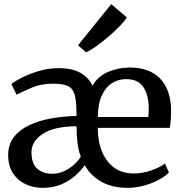

<svg xmlns="http://www.w3.org/2000/svg" viewBox="-20 -896 878 927"><path d="M186.5 11Q142 11 104 -6.5Q66 -24 42.8 -59.2Q19.5 -94.5 19.5 -148Q19.5 -199 47.2 -234.5Q75 -270 122 -292Q169 -314 228 -324.5Q287 -335 349.5 -336L349 -359.5Q348.5 -413 339.5 -441.8Q330.5 -470.5 306.2 -481.2Q282 -492 236 -492Q178.5 -492 134 -473Q89.5 -454 60 -439L35 -490Q47.5 -501.5 82.8 -519.8Q118 -538 165.8 -552.5Q213.5 -567 262.5 -567Q328.5 -567 368.5 -544.2Q408.5 -521.5 426.5 -482Q452 -527.5 502 -548.8Q552 -570 606.5 -570Q700 -570 751.2 -518.5Q802.5 -467 806 -370.5Q806 -340.5 804.5 -318Q803 -295.5 799.5 -278.5H452Q452 -214 472.5 -164.2Q493 -114.5 531.5 -86.5Q570 -58.5 625 -58.5Q668.5 -58.5 711 -73.5Q753.5 -88.5 776.5 -106.5L795.5 -63Q777.5 -44.5 745.8 -27.5Q714 -10.5 675 0.2Q636 11 595.5 11Q523 11 470.5 -18Q418 -47 389 -98.5Q372 -73.5 343.8 -48.2Q315.5 -23 276 -6Q236.5 11 186.5 11ZM452.5 -331H696.5Q698 -353 698 -374Q698 -434.5 673 -474.2Q648 -514 588 -514Q552 -514 521.5 -495.2Q491 -476.5 472 -436.2Q453 -396 452.5 -331ZM231 -57Q273.5 -57 312.2 -82Q351 -107 370 -139.5Q358.5 -171 354 -207.8Q349.5 -244.5 349.5 -286.5Q239.5 -285.5 185.8 -249.2Q132 -213 132 -161.5Q132 -105.5 160.2 -81.2Q188.5 -57 231 -57ZM396.5 -644H395.5L356.5 -677L517 -876L592.5 -812Q582 -794.5 557.8 -769.5Q533.5 -744.5 503.2 -718.8Q473 -693 444.5 -672.5Q416 -652 396.5 -644Z"/></svg>

Font: Merriweather
Style: Regular
Weight: 400
Designer: Eben Sorkin
Foundry: Eben Sorkin
Version: Version 2.100; ttfautohint (v1.7.19-72a1) -l 8 -r 50 -G 200 